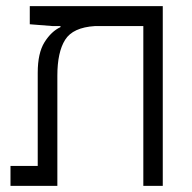

<svg xmlns="http://www.w3.org/2000/svg" viewBox="-20 -606 626 626"><path d="M510.7 0H447.3V-521H289.6Q217.8 -516.6 192.4 -476.3Q167 -436 167 -359.4V0H14.2V-64.9H103V-368.7Q103 -433.1 125.2 -468.5Q147.5 -503.9 177.2 -517.6V-521H151.9L77.1 -526.9V-585.9H510.7Z"/></svg>

Font: Cascadia Mono PL Light
Style: Regular
Weight: 300
Monospace: yes
Designer: Aaron Bell
Foundry: Saja Typeworks
Version: Version 2404.023; ttfautohint (v1.8.4)